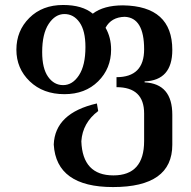

<svg xmlns="http://www.w3.org/2000/svg" viewBox="-20 -509 772 778"><path d="M235.8 -164.1Q273.9 -164.1 300 -204.1Q326.2 -244.1 326.2 -318.4Q326.2 -384.8 302.2 -418.5Q278.3 -452.1 241.2 -452.1Q203.6 -452.1 177.2 -412.1Q150.9 -372.1 150.9 -297.9Q150.9 -231.9 174.8 -198Q198.7 -164.1 235.8 -164.1ZM438 249Q208 249 197.8 76.7Q202.6 -50.8 372.6 -89.8L377.9 -59.1Q314.5 -11.2 309.6 63.5Q314.5 201.7 439.5 201.7Q564 201.7 564 62.5V-49.3Q564 -155.8 452.1 -155.8V-196.3Q564 -196.3 564 -309.1Q564 -437.5 485.4 -440.9Q430.7 -439.5 407.7 -396.5Q430.2 -357.4 430.2 -308.1Q430.2 -231.4 377.7 -179.4Q325.2 -127.4 241.2 -127.4Q154.8 -127.4 100.6 -179.4Q46.4 -231.4 46.4 -307.6Q46.4 -384.3 98.9 -436.5Q151.4 -488.8 235.8 -488.8Q313.5 -488.8 356 -453.6Q399.9 -487.3 478.5 -487.3Q678.2 -484.4 678.2 -306.6Q678.2 -183.1 565.9 -179.2V-175.3Q678.2 -169.9 678.2 -43.9V77.6Q678.2 249 438 249Z"/></svg>

Font: Kelvinch
Style: Bold
Weight: 700
Designer: Paul James Miller
Foundry: High-Logic / Made with FontCreator
Version: Version 3.501;March 28, 2021;FontCreator 13.0.0.2683 64-bit